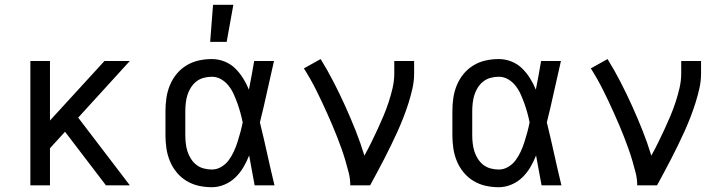

<svg xmlns="http://www.w3.org/2000/svg" viewBox="-20 -775 3040 803"><path d="M107 0V-520H189V-271L417 -520H523L307 -283L523 0H423L252 -224L189 -155V0Z M866 8Q838 8 811 2Q784 -4 760 -18.5Q736 -33 718.5 -54.5Q701 -76 690.5 -101.5Q680 -127 676 -154.5Q672 -182 672 -210V-310Q672 -338 676 -365.5Q680 -393 690.5 -418.5Q701 -444 718.5 -465.5Q736 -487 760 -501.5Q784 -516 811 -522Q838 -528 866 -528Q893 -528 918.5 -518Q944 -508 963 -489.5Q982 -471 996.5 -448Q1011 -425 1021 -400Q1027 -430 1032.5 -460Q1038 -490 1043 -520H1126Q1111 -456 1097 -391.5Q1083 -327 1067 -263Q1083 -198 1097.5 -132Q1112 -66 1128 0H1045Q1039 -31 1033.5 -62Q1028 -93 1022 -125Q1012 -99 998 -75.5Q984 -52 964.5 -33Q945 -14 919 -3Q893 8 866 8ZM866 -66Q887 -66 905.5 -77Q924 -88 936.5 -105Q949 -122 958 -141.5Q967 -161 973.5 -181.5Q980 -202 985.5 -222.5Q991 -243 995 -263Q991 -283 985.5 -303Q980 -323 973 -342.5Q966 -362 957.5 -381Q949 -400 936 -416.5Q923 -433 905 -443.5Q887 -454 866 -454Q849 -454 832 -449.5Q815 -445 801.5 -434.5Q788 -424 778.5 -409Q769 -394 764 -378Q759 -362 757 -344.5Q755 -327 755 -310V-210Q755 -193 757 -175.5Q759 -158 764 -142Q769 -126 778.5 -111Q788 -96 801.5 -85.5Q815 -75 832 -70.5Q849 -66 866 -66ZM859 -600 871 -755H956L928 -600Z M1445 0Q1445 -27 1438.5 -52.5Q1432 -78 1424.5 -103.5Q1417 -129 1408 -154Q1399 -179 1389.5 -203.5Q1380 -228 1369.5 -252.5Q1359 -277 1348 -301.5Q1337 -326 1326 -349.5Q1315 -373 1303 -397Q1291 -421 1278 -444Q1265 -467 1251 -489L1321 -528Q1350 -481 1375.5 -431.5Q1401 -382 1424 -331Q1447 -280 1467.5 -228.5Q1488 -177 1504 -124Q1519 -151 1532.5 -178.5Q1546 -206 1559 -234Q1572 -262 1584 -290.5Q1596 -319 1605.5 -348Q1615 -377 1622 -407Q1629 -437 1629 -468V-520H1712V-468Q1712 -436 1705 -405Q1698 -374 1688.5 -344Q1679 -314 1667.5 -284.5Q1656 -255 1643 -226Q1630 -197 1616 -168.5Q1602 -140 1587.5 -111.5Q1573 -83 1558 -55.5Q1543 -28 1528 0Z M2066 8Q2038 8 2011 2Q1984 -4 1960 -18.5Q1936 -33 1918.5 -54.5Q1901 -76 1890.5 -101.5Q1880 -127 1876 -154.5Q1872 -182 1872 -210V-310Q1872 -338 1876 -365.5Q1880 -393 1890.5 -418.5Q1901 -444 1918.5 -465.5Q1936 -487 1960 -501.5Q1984 -516 2011 -522Q2038 -528 2066 -528Q2093 -528 2118.5 -518Q2144 -508 2163 -489.5Q2182 -471 2196.5 -448Q2211 -425 2221 -400Q2227 -430 2232.5 -460Q2238 -490 2243 -520H2326Q2311 -456 2297 -391.5Q2283 -327 2267 -263Q2283 -198 2297.5 -132Q2312 -66 2328 0H2245Q2239 -31 2233.5 -62Q2228 -93 2222 -125Q2212 -99 2198 -75.5Q2184 -52 2164.5 -33Q2145 -14 2119 -3Q2093 8 2066 8ZM2066 -66Q2087 -66 2105.5 -77Q2124 -88 2136.5 -105Q2149 -122 2158 -141.5Q2167 -161 2173.5 -181.5Q2180 -202 2185.5 -222.5Q2191 -243 2195 -263Q2191 -283 2185.5 -303Q2180 -323 2173 -342.5Q2166 -362 2157.5 -381Q2149 -400 2136 -416.5Q2123 -433 2105 -443.5Q2087 -454 2066 -454Q2049 -454 2032 -449.5Q2015 -445 2001.5 -434.5Q1988 -424 1978.5 -409Q1969 -394 1964 -378Q1959 -362 1957 -344.5Q1955 -327 1955 -310V-210Q1955 -193 1957 -175.5Q1959 -158 1964 -142Q1969 -126 1978.5 -111Q1988 -96 2001.5 -85.5Q2015 -75 2032 -70.5Q2049 -66 2066 -66Z M2645 0Q2645 -27 2638.5 -52.5Q2632 -78 2624.5 -103.5Q2617 -129 2608 -154Q2599 -179 2589.5 -203.5Q2580 -228 2569.5 -252.5Q2559 -277 2548 -301.5Q2537 -326 2526 -349.5Q2515 -373 2503 -397Q2491 -421 2478 -444Q2465 -467 2451 -489L2521 -528Q2550 -481 2575.5 -431.5Q2601 -382 2624 -331Q2647 -280 2667.5 -228.5Q2688 -177 2704 -124Q2719 -151 2732.5 -178.5Q2746 -206 2759 -234Q2772 -262 2784 -290.5Q2796 -319 2805.5 -348Q2815 -377 2822 -407Q2829 -437 2829 -468V-520H2912V-468Q2912 -436 2905 -405Q2898 -374 2888.5 -344Q2879 -314 2867.5 -284.5Q2856 -255 2843 -226Q2830 -197 2816 -168.5Q2802 -140 2787.5 -111.5Q2773 -83 2758 -55.5Q2743 -28 2728 0Z"/></svg>

Font: Iosevka Fixed Extended
Style: Regular
Weight: 400
Width: 7
Monospace: yes
Designer: Belleve Invis
Foundry: Belleve Invis
Version: Version 24.1.1; ttfautohint (v1.8.4)